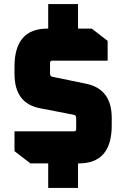

<svg xmlns="http://www.w3.org/2000/svg" viewBox="-20 -800 618 940"><path d="M51 -60V-157H342Q353 -157 353 -168V-222Q353 -236 341 -238L176 -270Q51 -294 51 -438V-474Q51 -660 212 -660H216V-780H362V-660H429L507 -600V-503H236Q225 -503 225 -492V-440Q225 -426 237 -424L402 -390Q527 -364 527 -223V-186Q527 0 366 0H362V120H216V0H129Z"/></svg>

Font: Oxanium ExtraLight ExtraBold
Style: Regular
Weight: 800
Version: Version 2.000